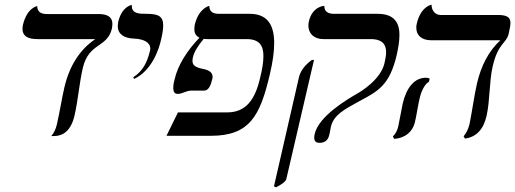

<svg xmlns="http://www.w3.org/2000/svg" viewBox="-20 -580 2200 820"><path d="M334 -291C360 -399 438 -375 458 -458C459 -465 460 -472 460 -478C460 -507 439 -520 402 -520H180C153 -520 139 -531 139 -554C139 -554 96 -548 78 -474C77 -468 76 -462 76 -457C76 -427 97 -413 140 -413H387C320 -368 276 -297 255 -207C244 -159 237 -112 223 -49C218 -28 210 -11 199 1H210C234 1 279 -6 298 -85C314 -155 318 -222 334 -291Z M553 -243C628 -278 659 -369 668 -411C674 -436 677 -456 677 -471C677 -511 656 -521 605 -521C577 -521 543 -521 543 -554V-559C543 -559 501 -554 485 -487C484 -480 483 -474 483 -468C483 -436 508 -416 554 -415C596 -413 622 -398 622 -372C622 -368 621 -365 620 -361C609 -315 590 -276 549 -250Z M1091 -248C1069 -151 1028 -100 950 -100H740L691 0H880C1046 0 1091 -84 1133 -265C1145 -316 1151 -359 1151 -396C1151 -479 1118 -521 1046 -521H915C887 -521 874 -532 874 -555C874 -555 829 -546 812 -475C811 -468 810 -461 810 -456C810 -438 817 -426 832 -419C781 -366 739 -303 725 -238C721 -224 720 -213 720 -205C720 -185 728 -179 739 -179C759 -179 776 -193 796 -193H852C870 -193 880 -214 886 -240C887 -244 888 -248 888 -251C888 -269 875 -280 850 -285C814 -292 802 -301 802 -320C802 -325 803 -330 804 -336C810 -360 826 -385 850 -414C856 -413 861 -413 868 -413H1033C1088 -413 1105 -385 1105 -341C1105 -315 1100 -283 1091 -248Z M1393 -38C1405 -89 1449 -112 1515 -148C1596 -191 1644 -217 1674 -344C1680 -371 1686 -402 1686 -431C1686 -479 1667 -521 1593 -521H1406C1379 -521 1365 -532 1365 -555C1365 -555 1314 -554 1299 -488C1298 -482 1297 -476 1297 -471C1297 -438 1320 -413 1361 -413H1563C1616 -413 1629 -387 1629 -357C1629 -341 1625 -325 1622 -310C1606 -240 1520 -188 1505 -180C1464 -156 1342 -85 1324 -8C1323 -2 1322 3 1322 8C1322 23 1329 30 1345 30C1367 30 1381 19 1386 -3C1390 -17 1391 -31 1393 -38ZM1159 220C1184 207 1201 195 1203 184L1321 -324H1312C1284 -304 1264 -279 1257 -251L1150 216Z M2084 -296C2107 -396 2142 -394 2152 -434L2157 -458C2159 -467 2160 -475 2160 -482C2160 -504 2148 -516 2108 -516H1862C1837 -516 1823 -537 1823 -560C1823 -560 1777 -553 1760 -479C1758 -473 1758 -467 1758 -461C1758 -430 1780 -408 1822 -408H2117C2068 -363 2035 -301 2017 -223C2007 -181 1994 -91 1985 -49C1980 -29 1972 -12 1960 2L1966 12C2014 5 2045 -27 2058 -85C2073 -151 2069 -230 2084 -296ZM1772 -159C1779 -191 1794 -221 1812 -231L1815 -244C1811 -247 1805 -248 1799 -248C1750 -248 1716 -206 1700 -138C1696 -119 1685 -59 1681 -41C1678 -25 1669 -7 1658 2L1663 13C1712 10 1743 -19 1752 -58C1757 -77 1767 -140 1772 -159Z"/></svg>

Font: Libertinus Serif
Style: Italic
Weight: 400
Italic angle: -12°
Designer: Philipp H. Poll, Khaled Hosny
Foundry: Caleb Maclennan
Version: Version 7.050;RELEASE